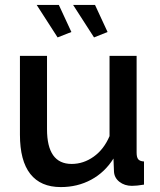

<svg xmlns="http://www.w3.org/2000/svg" viewBox="-20 -750 649 780"><path d="M270 -620 219 -730H129L214 -598ZM417 -620 366 -730H277L362 -598ZM441 -106 443 -54Q444 -28 465 -11.5Q486 5 516 5Q536 5 565 0V-94Q548 -95 541.5 -103Q535 -111 535 -130V-523H425V-197Q402 -143 360.5 -113.5Q319 -84 271 -84Q171 -84 171 -225V-523H61V-203Q61 -97 103 -43.5Q145 10 227 10Q295 10 350.5 -20Q406 -50 441 -106Z"/></svg>

Font: RT Raleway SemiBold
Style: Regular
Weight: 400
Designer: Matt McInerney, Pablo Impallari, Rodrigo Fuenzalida — Edited by Milan Moffatt in April 2016
Foundry: Matt McInerney, Pablo Impallari, Rodrigo Fuenzalida — Edited by Milan Moffatt in April 2016
Version: Version 3.001